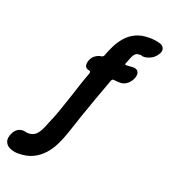

<svg xmlns="http://www.w3.org/2000/svg" viewBox="-331 -835 1051 1195"><g transform="rotate(20 195.0 -238.0)"><path d="M-72 240Q-101 240 -126 229Q-151 218 -160 194.5Q-169 171 -151 135Q-138 110 -118 101Q-98 92 -78 97Q-67 100 -54 100Q-21 100 -0.5 78Q20 56 41 0Q64 -53 81 -101.5Q98 -150 113 -195Q128 -240 142.5 -285.5Q157 -331 175 -378Q177 -384 176.5 -389.5Q176 -395 171 -396Q159 -397 150 -403.5Q141 -410 139 -422Q137 -434 142 -450Q151 -476 170.5 -490Q190 -504 212 -506Q219 -508 223 -513Q227 -518 228 -524Q239 -554 255.5 -587Q272 -620 297 -649.5Q322 -679 359.5 -697.5Q397 -716 451 -716Q493 -716 524 -706Q545 -700 551.5 -681Q558 -662 541 -639Q526 -615 499 -603Q472 -591 451 -593Q443 -595 440 -596.5Q437 -598 426 -596Q411 -596 401.5 -587.5Q392 -579 384.5 -561.5Q377 -544 367 -517Q362 -507 372 -506Q384 -506 396.5 -507.5Q409 -509 419 -509Q444 -509 453 -492.5Q462 -476 452 -450Q443 -426 422 -408.5Q401 -391 375 -391Q363 -391 353 -392Q343 -393 330 -394Q325 -395 321 -390Q317 -385 315 -378Q290 -311 267 -247Q244 -183 222 -119.5Q200 -56 178 12Q164 53 144.5 94Q125 135 95.5 168Q66 201 25.5 220.5Q-15 240 -72 240Z"/></g></svg>

Font: Winky Sans SemiBold
Style: Italic
Weight: 600
Italic angle: -8.97852°
Designer: Simon Atzbach
Foundry: typofactur
Version: Version 1.205